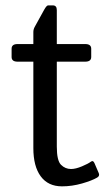

<svg xmlns="http://www.w3.org/2000/svg" viewBox="-20 -674 410 703"><path d="M44.4 -448.2Q22.5 -448.2 22.5 -465.3V-495.6Q22.5 -512.7 44.4 -512.7H102.1V-556.6Q102.1 -566.4 106.9 -575.2L141.1 -637.2Q150.4 -654.3 156.2 -654.3H173.3Q188 -654.3 188 -637.2V-512.7H292Q314 -512.7 314 -495.6V-465.3Q314 -448.2 292 -448.2H188V-137.2Q188 -85.9 203.4 -70.6Q218.8 -55.2 240.2 -55.2Q256.8 -55.2 280 -64.9Q303.2 -74.7 312 -81.5Q320.8 -88.4 325.7 -77.1L341.8 -39.6Q345.7 -29.8 335.9 -23.9Q316.9 -12.7 280.3 -2.2Q243.7 8.3 207 8.3Q156.2 8.3 129.2 -28.3Q102.1 -64.9 102.1 -131.8V-448.2Z"/></svg>

Font: Istok Web
Style: Regular
Weight: 400
Designer: Andrey V. Panov
Foundry: Andrey V. Panov
Version: Version 1.0.2g